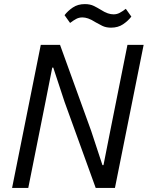

<svg xmlns="http://www.w3.org/2000/svg" viewBox="-20 -917 724 937"><path d="M447 0 295 -420 240 -587H235L202 -420L118 0H39L179 -698H273L425 -278L480 -111H485L518 -278L602 -698H681L541 0ZM522 -782Q497 -782 479 -791Q461 -800 447 -808Q425 -822 410 -827Q395 -832 382 -832Q366 -832 352.5 -825Q339 -818 322 -805L295 -843Q311 -864 335.5 -880.5Q360 -897 394 -897Q420 -897 438 -888Q456 -879 469 -871Q491 -857 506 -852Q521 -847 534 -847Q550 -847 563.5 -854Q577 -861 594 -874L621 -836Q605 -815 580.5 -798.5Q556 -782 522 -782Z"/></svg>

Font: IBM Plex Sans
Style: Italic
Weight: 400
Italic angle: -11.31°
Designer: Mike Abbink, Paul van der Laan, Pieter van Rosmalen
Foundry: Bold Monday
Version: Version 3.201